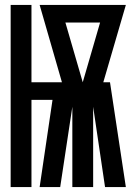

<svg xmlns="http://www.w3.org/2000/svg" viewBox="-20 -755 540 775"><path d="M23 0V-735H107V-423H230L140 -735H488L397 -423H424L488 0H404L356 -324V0H272V-324L223 0H140L192 -352H107V0ZM314 -423 384 -664H244Z"/></svg>

Font: Iosevka Term Curly Extrabold
Style: Regular
Weight: 800
Designer: Belleve Invis
Foundry: Belleve Invis
Version: Version 32.3.0